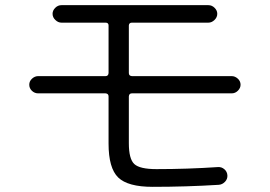

<svg xmlns="http://www.w3.org/2000/svg" viewBox="-20 -725 1040 740"><path d="M127 -365.2Q113.3 -365.2 103 -375Q92.8 -384.8 92.8 -398.4Q92.8 -412.1 103.5 -421.9Q114.3 -431.6 127 -431.6H386.7Q397.5 -431.6 398.4 -443.4V-627Q398.4 -637.7 386.7 -637.7H216.8Q204.1 -637.7 193.4 -647.9Q182.6 -658.2 182.6 -671.9Q182.6 -684.6 192.9 -694.8Q203.1 -705.1 216.8 -705.1H783.2Q796.9 -705.1 807.1 -694.8Q817.4 -684.6 817.4 -671.9Q817.4 -658.2 806.6 -647.9Q795.9 -637.7 783.2 -637.7H488.3Q477.5 -637.7 476.6 -627V-443.4Q476.6 -432.6 488.3 -431.6H873Q885.7 -431.6 896.5 -421.9Q907.2 -412.1 907.2 -398.4Q907.2 -385.7 897 -375.5Q886.7 -365.2 873 -365.2H488.3Q477.5 -365.2 476.6 -353.5V-172.9Q476.6 -112.3 497.6 -92.8Q518.6 -73.2 583 -73.2Q702.1 -73.2 820.3 -81.1Q834 -82 844.7 -72.8Q855.5 -63.5 856.4 -49.3Q857.4 -35.2 847.2 -24.4Q836.9 -13.7 823.2 -12.7Q697.3 -4.9 568.4 -4.9Q472.7 -4.9 435.5 -41Q398.4 -77.1 398.4 -171.9V-353.5Q398.4 -364.3 386.7 -365.2Z"/></svg>

Font: Rounded-X Mgen+ 2m regular
Style: Regular
Weight: 400
Designer: [Source Han Sans]
Ryoko NISHIZUKA  (kana & ideographs); Paul D. Hunt (Latin, Greek & Cyrillic); Wenlong ZHANG  (bopomofo
Version: Version 1.059.20150602